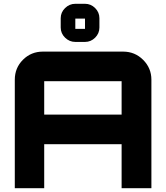

<svg xmlns="http://www.w3.org/2000/svg" viewBox="-20 -992 876 1012"><path d="M206 -720H629Q691 -720 734.5 -676.5Q778 -633 778 -572V0H621V-232H213V0H58V-572Q58 -634 101 -677Q144 -720 206 -720ZM213 -388H621V-564H213ZM377 -972H428Q459 -972 481.5 -949.5Q504 -927 504 -896V-847Q504 -816 481.5 -793.5Q459 -771 428 -771H377Q346 -771 323 -793.5Q300 -816 300 -847V-896Q300 -927 323 -949.5Q346 -972 377 -972ZM377 -894V-840H428V-894Z"/></svg>

Font: Orbitron
Style: Black
Weight: 900
Designer: Matt McInerney
Foundry: Matt McInerney
Version: 1.000